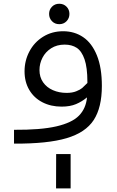

<svg xmlns="http://www.w3.org/2000/svg" viewBox="-20 -784 640 1048"><path d="M455 -252.5Q427.5 -229.5 395 -215.8Q362.5 -202 316 -202Q257.5 -202 211.5 -225.8Q165.5 -249.5 139.8 -293.2Q114 -337 114 -394.5Q114 -453 140.5 -503.2Q167 -553.5 215.2 -583.5Q263.5 -613.5 324.5 -613.5Q386.5 -613.5 434 -581.2Q481.5 -549 508.8 -482Q536 -415 536 -315.5Q536 -197 491.5 -128.8Q447 -60.5 343.5 -29.8Q240 1 56.5 0V-75.5Q202 -74.5 287.5 -94.2Q373 -114 411 -152.8Q449 -191.5 455 -252.5ZM344 -277Q374.5 -277 396.2 -285.8Q418 -294.5 428.5 -303.5Q439 -312.5 457 -331V-337.5Q457 -415.5 441.5 -460.2Q426 -505 399 -522.8Q372 -540.5 333 -540.5Q290.5 -540.5 259.2 -520.5Q228 -500.5 211.8 -468.8Q195.5 -437 195.5 -401.5Q195.5 -363 215.2 -334.8Q235 -306.5 268.8 -291.8Q302.5 -277 344 -277ZM303.5 -763.5Q327.5 -763.5 343.2 -747.5Q359 -731.5 359 -708Q359 -684.5 343.2 -668.2Q327.5 -652 303.5 -652Q279.5 -652 263.8 -668.2Q248 -684.5 248 -708Q248 -731.5 263.8 -747.5Q279.5 -763.5 303.5 -763.5ZM286.5 57H365.5V244.5H286Z"/></svg>

Font: JuliaMono Italic
Style: Regular
Weight: 400
Italic angle: -9°
Monospace: yes
Designer: cormullion
Foundry: corm
Version: Version 0.049; ttfautohint (v1.8.4)